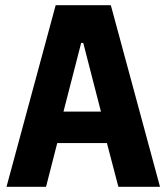

<svg xmlns="http://www.w3.org/2000/svg" viewBox="-20 -718 640 738"><path d="M435 0 391 -168H200L157 0H5L194 -698H406L595 0ZM300 -553H292L224 -289H368Z"/></svg>

Font: iA Writer Quattro V
Style: Regular
Weight: 400
Designer: Mike Abbink, Paul van der Laan, Pieter van Rosmalen, Oliver Reichenstein
Foundry: Information Architects Inc.
Version: Version 2.000